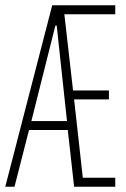

<svg xmlns="http://www.w3.org/2000/svg" viewBox="-20 -708 479 728"><path d="M0 0 178 -688H417V-654H224L257 -365H393V-331H261L294 -34H417V0H261L237 -215H90L35 0ZM99 -249H234L195 -611H190Z"/></svg>

Font: Saira UltraCondensed Thin
Style: Regular
Weight: 250
Width: 1
Designer: Hector Gatti with collaboration of the Omnibus-Type team
Foundry: Omnibus-Type
Version: Version 1.101